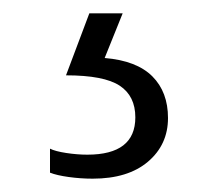

<svg xmlns="http://www.w3.org/2000/svg" viewBox="-20 -20 327 288"><path d="M55 239V203Q63 207 79.5 209.5Q96 212 111 212Q183 212 183 156Q183 124 159.5 108.5Q136 93 79 93L114 0H164L137 67Q185 71 208.5 94.5Q232 118 232 157Q232 197 202 222.5Q172 248 119 248Q101 248 83 245.5Q65 243 55 239Z"/></svg>

Font: Prompt ExtraLight
Style: Regular
Weight: 275
Designer: Katatrad Team
Foundry: CadsonDemak
Version: Version 1.001